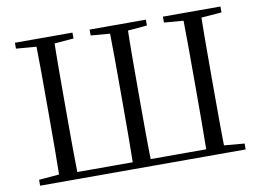

<svg xmlns="http://www.w3.org/2000/svg" viewBox="-78 -846 1306 963"><g transform="rotate(-10 575.5 -364.0)"><path d="M154.9 0H248.1C245.7 -110.8 245.7 -223.3 245.7 -342.7V-388.5C245.7 -505.1 245.7 -616.6 248.1 -728H154.9C157.1 -617.8 157.1 -504.5 157.1 -388.7V-342.7C157.1 -223.9 157.1 -111.5 154.9 0ZM529.6 0H622.1C619.1 -110.8 619.1 -223.3 619.1 -342.7V-388.7C619.1 -504.3 619.1 -617.6 622.1 -728H529.6C531.8 -617 531.8 -504.5 531.8 -388.5V-342.7C531.8 -223.9 531.8 -111.5 529.6 0ZM903.8 0H996.1C993.6 -111.5 993.6 -223.9 993.6 -342.7V-388.7C993.6 -504.5 993.6 -617.8 996.1 -728H903.8C905.8 -616.6 905.8 -505.1 905.8 -388.5V-342.7C905.8 -223.3 905.8 -110.8 903.8 0ZM52.1 -698 189.7 -686.9H210.4L345.1 -698V-728H52.1ZM432.5 -698 566.9 -686.9H587.2L719 -698V-728H432.5ZM805.8 -698 940.5 -686.9H961.2L1098.9 -698V-728H805.8ZM52.1 0H201.8V-42.1H190.9L52.1 -30.1ZM950.5 0H1098.9V-30.1L960.2 -42.1H950.5ZM201.8 0H950.5V-35.1H201.8Z"/></g></svg>

Font: Source Han Serif CN VF
Style: Regular
Weight: 250
Designer: Ryoko NISHIZUKA 西塚涼子 (kana & ideographs); Frank Grießhammer (Latin, Greek & Cyrillic); Wenlong ZHANG 张文龙 (bopomofo); San
Foundry: Adobe
Version: Version 2.002;hotconv 1.1.0;makeotfexe 2.6.0